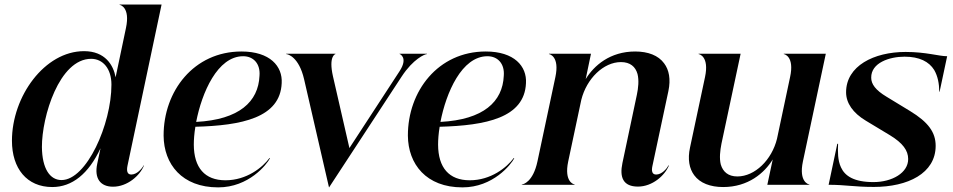

<svg xmlns="http://www.w3.org/2000/svg" viewBox="-20 -820 4230 852"><path d="M212 10C300 10 373 -48.5 426 -162L411.5 -93.5C397.5 -28 425.5 8.5 481.5 8.5C545 8.5 601 -40.5 619 -86H617.5C610 -72 588 -45.5 562.5 -45.5C544 -45.5 541 -62.5 546 -86L697 -800H510.5V-798.5C513.5 -798.5 558.5 -788 539 -696L493 -477C483.5 -530.5 447 -593 353 -593C178.5 -593 33 -393 33 -195.5C33 -72.5 99 10 212 10ZM253 -21C201.5 -21 167 -71.5 166 -167.5C165.5 -302.5 243 -559 384.5 -559C436.5 -559 474.5 -515.5 474.5 -444.5C474.5 -269 364.5 -21 253 -21Z M706 -218C707 -91.5 787.5 11.5 948 11.5C1084.5 11.5 1164 -90.5 1178 -117.5L1176 -119C1145 -77 1074.5 -20 980.5 -20C888.5 -20 840.5 -76 840 -178C840 -200 842 -228 847 -257.5C1052 -263 1223.5 -297 1230 -451C1234.5 -526 1178 -591.5 1051.5 -591.5C840 -591.5 705.5 -415.5 706 -218ZM850.5 -279C875.5 -408.5 945 -570.5 1059 -570.5C1105 -570.5 1136 -537 1131.5 -483.5C1126.5 -369 1042 -289 850.5 -279Z M1329.5 -468 1440 12 1762.5 -480.5C1814 -559 1865.5 -580 1874.5 -580V-581.5H1753V-580.5C1754 -580.5 1792.5 -564.5 1753 -504L1530.5 -163L1457.5 -481.5C1437.5 -570 1467 -580 1468.5 -580V-581.5H1250V-580C1257 -580 1306.5 -568 1329.5 -468Z M1790 -218C1791 -91.5 1871.5 11.5 2032 11.5C2168.5 11.5 2248 -90.5 2262 -117.5L2260 -119C2229 -77 2158.5 -20 2064.5 -20C1972.5 -20 1924.5 -76 1924 -178C1924 -200 1926 -228 1931 -257.5C2136 -263 2307.5 -297 2314 -451C2318.5 -526 2262 -591.5 2135.5 -591.5C1924 -591.5 1789.5 -415.5 1790 -218ZM1934.5 -279C1959.5 -408.5 2029 -570.5 2143 -570.5C2189 -570.5 2220 -537 2215.5 -483.5C2210.5 -369 2126 -289 1934.5 -279Z M2444.5 -478 2365 -104C2345.5 -12 2301.5 -1.5 2295.5 -1.5V0H2530V-1.5C2527 -1.5 2482 -12 2501.5 -104L2559.5 -377C2583 -471 2658 -544.5 2735.5 -544.5C2776.5 -544.5 2800 -524 2809 -491.5C2816 -464 2812.5 -429.5 2806 -399L2742 -96.5C2728.5 -32.5 2745.5 8 2811 8C2874.5 8 2930 -40.5 2948.5 -86H2946.5C2939 -72 2917.5 -45.5 2891.5 -45.5C2873 -45.5 2870.5 -62.5 2875 -83L2946 -416C2957 -468.5 2949 -510 2927 -539C2901.5 -574 2856 -591.5 2798.5 -591.5C2687.5 -591.5 2616 -529.5 2579 -469L2602.5 -581.5H2416V-580C2419 -580 2464 -569.5 2444.5 -478Z M3543 -104 3644.5 -581.5H3458V-580C3461 -580 3506 -569.5 3486 -478L3428 -204.5C3405 -110.5 3330 -37 3252 -37C3211 -37 3188 -58 3178.5 -90C3171.5 -117.5 3175.5 -152 3181.5 -182.5L3266.5 -581.5H3080V-580C3083 -580 3128 -569.5 3108.5 -478L3042 -165.5C3030.5 -113 3039 -71.5 3060.5 -42.5C3086 -7.5 3132 10 3189 10C3300 10 3372 -52 3409 -112.5L3385 0H3571.5V-1.5C3568.5 -1.5 3523.5 -12 3543 -104Z M3858 9.5C4008 9.5 4132 -50.5 4132 -173C4132 -232.5 4099.5 -278 4018 -327.5L3914.5 -390.5C3865 -420 3846 -447 3846 -475C3845 -541.5 3927 -568.5 3994 -568.5C4060 -568.5 4102.5 -546.5 4125.5 -509.5C4141.5 -481.5 4147.5 -450 4148 -413H4149.5L4183 -570.5C4146.5 -570.5 4090 -589.5 3998.5 -589.5C3858 -589.5 3734.5 -527.5 3734.5 -410.5C3734.5 -363 3764.5 -319 3822 -284.5L3929 -220C3986.5 -185 4010 -152 4010 -114.5C4010.5 -53 3938.5 -12 3856 -12C3769.5 -12 3729.5 -39 3712 -77C3697 -108.5 3697.5 -147 3699 -182H3695.5L3657 0C3734.5 0 3768.5 9.5 3858 9.5Z"/></svg>

Font: Beautique Display
Style: Bold
Weight: 700
Italic angle: -12°
Designer: Nhat-Quang Ngo
Version: Version 1.100;Glyphs 3.2.3 (3260)